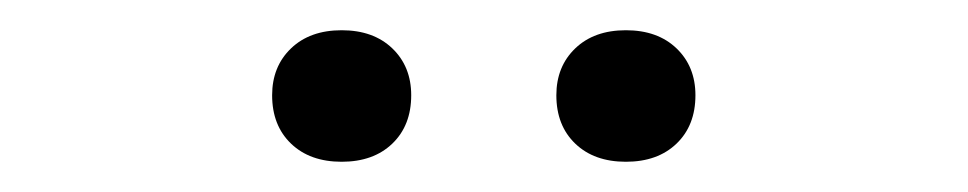

<svg xmlns="http://www.w3.org/2000/svg" viewBox="-20 -685 640 127"><path d="M206 -578Q185 -578 172.5 -590Q160 -602 160 -622Q160 -641 172.5 -653Q185 -665 206 -665Q227 -665 239.5 -653Q252 -641 252 -622Q252 -602 239.5 -590Q227 -578 206 -578ZM394 -578Q373 -578 360.5 -590Q348 -602 348 -622Q348 -641 360.5 -653Q373 -665 394 -665Q415 -665 427.5 -653Q440 -641 440 -622Q440 -602 427.5 -590Q415 -578 394 -578Z"/></svg>

Font: Gantari
Style: Regular
Weight: 400
Designer: Anugrah Pasau
Foundry: Lafontype
Version: Version 1.000; ttfautohint (v1.8.4)